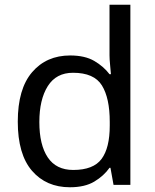

<svg xmlns="http://www.w3.org/2000/svg" viewBox="-20 -780 655 810"><path d="M275 10Q175 10 115 -59.5Q55 -129 55 -267Q55 -405 115.5 -475.5Q176 -546 276 -546Q338 -546 377.5 -523Q417 -500 442 -467H448Q447 -480 444.5 -505.5Q442 -531 442 -546V-760H530V0H459L446 -72H442Q418 -38 378 -14Q338 10 275 10ZM289 -63Q374 -63 408.5 -109.5Q443 -156 443 -250V-266Q443 -366 410 -419.5Q377 -473 288 -473Q217 -473 181.5 -416.5Q146 -360 146 -265Q146 -169 181.5 -116Q217 -63 289 -63Z"/></svg>

Font: Noto Sans PhagsPa
Style: Regular
Weight: 400
Designer: Monotype Design Team
Foundry: Monotype Imaging Inc.
Version: Version 2.004; ttfautohint (v1.8.4.7-5d5b)